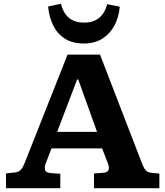

<svg xmlns="http://www.w3.org/2000/svg" viewBox="-20 -986 867 1006"><path d="M11.5 0V-77.5L59.5 -82.5Q78.5 -85 89.2 -96.8Q100 -108.5 111 -136.5L334 -700H504L723 -132.5Q733 -105.5 743.3 -94Q753.5 -82.5 773.5 -80.5L815 -76.5V0H472.5V-77L524.5 -81Q542.5 -82.5 548.5 -95Q554.5 -107.5 544.5 -132.5L515 -208.5H250L221.5 -135Q212 -112.5 215.8 -96.8Q219.5 -81 247 -79L296 -75.5V0ZM279.5 -295H488.5L390 -569.5H384ZM418.5 -758Q361 -758 321.2 -782.8Q281.5 -807.5 259.5 -851.3Q237.5 -895 232 -952L299 -966Q313 -914.5 343 -891Q373 -867.5 420.5 -867.5Q469 -867.5 499.3 -892.3Q529.5 -917 541.5 -964L607.5 -951Q603 -896.5 579.8 -852.8Q556.5 -809 516.3 -783.5Q476 -758 418.5 -758Z"/></svg>

Font: Literata Variable Black
Style: Regular
Weight: 900
Designer: Latin by Veronika Burian and Jose Scaglione. Greek by Irene Vlachou. Cyrillic by Vera Evstafieva.
Foundry: TypeTogether
Version: Version 3.021